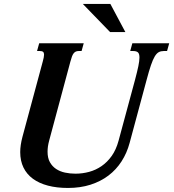

<svg xmlns="http://www.w3.org/2000/svg" viewBox="-20 -933 872 964"><path d="M630.9 -215.8Q617.2 -164.6 590.3 -122.8Q563.5 -81.1 524.4 -51.5Q485.4 -22 434.3 -5.6Q383.3 10.7 321.3 10.7Q265.1 10.7 220.7 -1Q176.3 -12.7 145.3 -35.4Q114.3 -58.1 97.9 -91.8Q81.5 -125.5 81.5 -169.4Q81.5 -203.6 92.8 -246.1L194.8 -624.5Q197.8 -635.7 199.5 -644Q201.2 -652.3 201.2 -658.7Q201.2 -668.5 196.3 -672.6Q191.4 -676.8 180.7 -676.8H166L176.8 -715.8H400.4L389.6 -676.8H375Q366.2 -676.8 360.1 -673.8Q354 -670.9 349.4 -664.8Q344.7 -658.7 341.1 -648.7Q337.4 -638.7 333.5 -624L227.1 -228Q222.7 -211.9 220.7 -198Q218.8 -184.1 218.8 -171.4Q218.8 -139.6 230.5 -118.7Q242.2 -97.7 261.7 -84.7Q281.2 -71.8 306.4 -66.4Q331.5 -61 358.9 -61Q394 -61 427.5 -70.1Q460.9 -79.1 489.7 -98.9Q518.6 -118.7 540.8 -149.9Q563 -181.2 575.2 -226.1L657.7 -531.2Q668.9 -573.2 674.6 -600.6Q680.2 -627.9 680.2 -644Q680.2 -663.6 672.4 -670.2Q664.6 -676.8 648.9 -676.8H633.8L644.5 -715.8H829.6L818.8 -676.8H801.8Q787.6 -676.8 777.1 -671.1Q766.6 -665.5 757.1 -649.9Q747.6 -634.3 737.8 -605.5Q728 -576.7 715.8 -530.8ZM609.4 -772H532.7L396 -913.1H534.2Z"/></svg>

Font: Arian AMU Serif
Style: Bold Italic
Weight: 700
Italic angle: -15°
Designer: Ruben Hakobyan (Tarumian)
Foundry: Ruben Hakobyan (Tarumian)
Version: Version 1.002